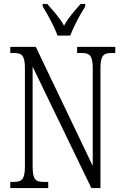

<svg xmlns="http://www.w3.org/2000/svg" viewBox="-20 -951 626 971"><path d="M271 -771H335C352 -816 386 -880 411 -918V-931H388C356 -895 327 -864 304 -821C280 -864 250 -895 219 -931H196V-918C220 -880 255 -816 271 -771ZM32 0H224V-31H203C160 -31 145 -41 145 -111V-614L442 0H488V-603C488 -672 504 -683 546 -683H563V-714H370V-683H391C433 -683 449 -672 449 -605V-112L161 -714H32V-683H48C90 -683 106 -673 106 -605V-111C106 -41 90 -31 46 -31H32Z"/></svg>

Font: Noto Serif Thai ExtraCondensed Light
Style: Regular
Weight: 300
Width: 2
Designer: Monotype Design Team
Foundry: Monotype Imaging Inc.
Version: Version 2.002